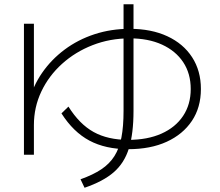

<svg xmlns="http://www.w3.org/2000/svg" viewBox="-20 -811 1040 906"><path d="M93 -81V-699H140V-329H116Q135 -404 178.5 -467Q222 -530 285 -577Q348 -624 426 -649.5Q504 -675 592 -675Q694 -675 769.5 -640Q845 -605 886.5 -541Q928 -477 928 -391Q928 -304 885.5 -240.5Q843 -177 766.5 -142Q690 -107 585 -107Q478 -107 402 -147.5Q326 -188 270 -276L303 -308Q355 -225 422 -188Q489 -151 585 -151Q676 -151 742 -180.5Q808 -210 844 -264Q880 -318 880 -391Q880 -464 844.5 -517.5Q809 -571 744.5 -600.5Q680 -630 592 -630Q499 -630 417 -598Q335 -566 272.5 -509.5Q210 -453 175 -379Q140 -305 140 -221V-81ZM360 35Q419 14 458 -12Q497 -38 520 -74.5Q543 -111 553 -162.5Q563 -214 563 -288V-791H610V-288Q610 -181 588.5 -111.5Q567 -42 517 1.5Q467 45 379 75Z"/></svg>

Font: M PLUS 1 Thin Light
Style: Regular
Weight: 300
Version: Version 1.001